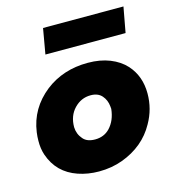

<svg xmlns="http://www.w3.org/2000/svg" viewBox="-96 -683 690 775"><g transform="rotate(-15 249.0 -296.0)"><path d="M224 13Q177.5 13 136.8 -1Q96 -15 68.5 -42.2Q41 -69.5 27 -110.5Q18 -137.5 18.5 -169.5Q18.5 -186.5 21 -205Q34.5 -302 114.5 -365Q189 -422.5 292 -422.5Q344 -422.5 384 -406.5Q424 -390.5 449.5 -362.5Q493.5 -313.5 493.5 -241Q493.5 -176 461.5 -120Q439 -79 404 -50Q369 -21 323 -4Q277 13 224 13ZM241.5 -116Q279 -116 303 -141Q331 -170.5 336 -218.5L335 -229.5Q332.5 -256 316.2 -274.5Q300 -293 269.5 -293Q229.5 -293 200.8 -263Q172 -233 172 -185.5Q173 -156.5 192 -135Q208 -116 241.5 -116ZM471 -499H136L154.5 -605H490.5Z"/></g></svg>

Font: Lucymar Sans ExtraBold
Style: Italic
Weight: 800
Italic angle: -10°
Foundry: The League of Moveable Type (original font) / Main changes by Cristiano Sobral with portions from Mirco Monsees
Version: Version 2.00;August 30, 2020;FontCreator 13.0.0.2681 64-bit